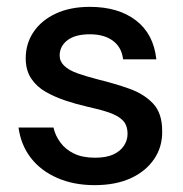

<svg xmlns="http://www.w3.org/2000/svg" viewBox="-20 -528 535 560"><path d="M256 12Q195 12 147 -9Q99 -30 70 -67.5Q41 -105 34 -156H136Q141 -133 156 -112.5Q171 -92 196 -80Q221 -68 257 -68Q290 -68 310.5 -77.5Q331 -87 341.5 -103Q352 -119 352 -137Q352 -163 338 -177Q324 -191 297.5 -200Q271 -209 234 -217Q203 -224 171.5 -234.5Q140 -245 113.5 -260Q87 -275 71 -299Q55 -323 55 -358Q55 -401 78 -435Q101 -469 143 -488.5Q185 -508 242 -508Q325 -508 376.5 -468.5Q428 -429 436 -355H339Q335 -390 309.5 -409Q284 -428 242 -428Q199 -428 176.5 -410.5Q154 -393 154 -366Q154 -349 167.5 -336Q181 -323 206.5 -314Q232 -305 267 -296Q316 -284 358 -269Q400 -254 426.5 -226Q453 -198 453 -146Q454 -100 429.5 -64Q405 -28 361 -8Q317 12 256 12Z"/></svg>

Font: DM Sans 28pt Medium
Style: Regular
Weight: 500
Version: Version 4.004;gftools[0.9.30]